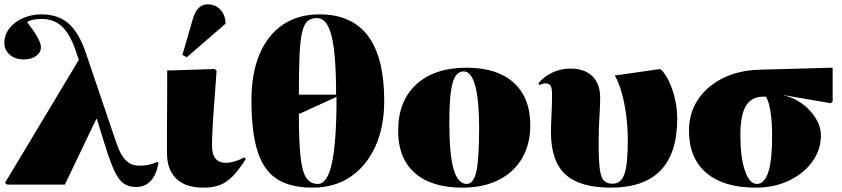

<svg xmlns="http://www.w3.org/2000/svg" viewBox="-30 -848 3869 882"><path d="M693 -105 698 -98Q677 11 595 11Q562 11 539 -4.5Q516 -20 496.5 -61Q477 -102 453 -179L415 -301H412L268 0H3L-7 -8L332 -573L326 -591Q298 -682 259.5 -721.5Q221 -761 162 -761Q118 -761 94 -747Q158 -665 158 -632Q158 -607 136 -591Q114 -575 78 -575Q40 -575 15 -596.5Q-10 -618 -10 -651Q-10 -688 13 -717.5Q36 -747 75 -764.5Q114 -782 161 -782Q237 -782 285 -740Q333 -698 365 -603L505 -190Q524 -135 548.5 -111Q573 -87 610 -87Q659 -87 693 -105Z M904 14Q823 14 780 -27Q737 -68 737 -147Q737 -155 737 -184Q737 -213 737 -254.5Q737 -296 737.5 -341.5Q738 -387 738 -427Q738 -467 738 -493.5Q738 -520 738 -524L956 -531L965 -523Q958 -425 953 -359Q948 -293 946 -250Q944 -207 944 -178Q944 -100 1008 -100Q1044 -100 1093 -125L1099 -117Q1067 -67 1038.5 -38Q1010 -9 978.5 2.5Q947 14 904 14ZM828 -585 808 -596 857 -765Q877 -828 924 -828Q957 -828 979.5 -806.5Q1002 -785 1006 -749V-739Z M1406 14Q1304 14 1242.5 -25.5Q1181 -65 1153 -153.5Q1125 -242 1125 -387Q1125 -511 1162.5 -599.5Q1200 -688 1270 -735Q1340 -782 1438 -782Q1735 -782 1735 -385Q1735 -264 1694 -174.5Q1653 -85 1579.5 -35.5Q1506 14 1406 14ZM1343 -413H1514Q1514 -598 1493.5 -681.5Q1473 -765 1426 -765Q1400 -765 1383.5 -751.5Q1367 -738 1358 -700.5Q1349 -663 1346 -593.5Q1343 -524 1343 -413ZM1430 -3Q1474 -3 1495 -100Q1516 -197 1516 -403L1343 -324Q1343 -199 1350.5 -129Q1358 -59 1377 -31Q1396 -3 1430 -3Z M2094 14Q1952 14 1875.5 -53.5Q1799 -121 1799 -247Q1799 -384 1882.5 -460.5Q1966 -537 2114 -537Q2254 -537 2330 -468Q2406 -399 2406 -273Q2406 -185 2368 -120.5Q2330 -56 2260 -21Q2190 14 2094 14ZM2114 -3Q2146 -3 2158.5 -61.5Q2171 -120 2171 -262Q2171 -388 2153 -454Q2135 -520 2100 -520Q2064 -520 2049 -466.5Q2034 -413 2034 -285Q2034 -140 2053.5 -71.5Q2073 -3 2114 -3Z M2776 14Q2633 14 2567 -47Q2501 -108 2501 -241Q2501 -273 2503.5 -320.5Q2506 -368 2506 -414Q2506 -443 2499.5 -454Q2493 -465 2475 -465Q2470 -465 2461 -462.5Q2452 -460 2448 -457L2443 -465Q2469 -497 2508 -515Q2547 -533 2590 -533Q2655 -533 2691 -498Q2727 -463 2727 -399Q2727 -363 2723.5 -310.5Q2720 -258 2720 -193Q2720 -115 2725 -74Q2730 -33 2744 -18.5Q2758 -4 2784 -4Q2823 -4 2838.5 -48.5Q2854 -93 2854 -204Q2854 -262 2846.5 -319Q2839 -376 2825.5 -423.5Q2812 -471 2794 -501L3003 -531L3012 -523Q3043 -487 3062 -426Q3081 -365 3081 -303Q3081 14 2776 14Z M3442 14Q3294 14 3214.5 -54Q3135 -122 3135 -247Q3135 -329 3176.5 -391Q3218 -453 3292 -489.5Q3366 -526 3465 -528L3795 -537V-382L3786 -374L3570 -411V-410Q3616 -400 3655 -371.5Q3694 -343 3717.5 -304.5Q3741 -266 3741 -226Q3741 -159 3701 -104.5Q3661 -50 3593.5 -18Q3526 14 3442 14ZM3447 -3Q3517 -3 3517 -222Q3517 -285 3510 -332Q3503 -379 3489 -404H3477Q3422 -404 3396.5 -361.5Q3371 -319 3371 -227Q3371 -125 3392 -64Q3413 -3 3447 -3Z"/></svg>

Font: Display Black
Style: Regular
Weight: 900
Designer: Latin by Veronika Burian and Jose Scaglione. Greek by Irene Vlachou. Cyrillic by Vera Evstafieva.
Foundry: TypeTogether
Version: Version 3.002